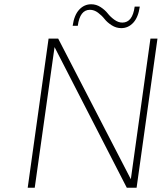

<svg xmlns="http://www.w3.org/2000/svg" viewBox="-20 -881 771 901"><path d="M686 -700H719L621 0H575L236 -660L143 0H110L208 -700H253L594 -40ZM321 -760Q328 -810 351.5 -835.5Q375 -861 408 -861Q432 -861 452.5 -847.5Q473 -834 485.5 -818Q498 -802 516.5 -788.5Q535 -775 554 -775Q602 -775 612 -850H636Q629 -800 605.5 -774.5Q582 -749 549 -749Q525 -749 504 -762.5Q483 -776 470.5 -792Q458 -808 440 -821.5Q422 -835 402 -835Q355 -835 345 -760Z"/></svg>

Font: Fivo Sans Thin
Style: Regular
Weight: 250
Foundry: Alexander Slobzheninov
Version: 1.0